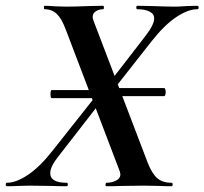

<svg xmlns="http://www.w3.org/2000/svg" viewBox="-56 -645 708 665"><path d="M518 -326Q518 -321 516.5 -316.5Q515 -312 513 -312H311V-340H513Q515 -340 516.5 -335.5Q518 -331 518 -326ZM119 -319Q119 -333 123 -333H311V-305H123Q119 -305 119 -319ZM313 -12Q331 -12 346 -19.5Q361 -27 361 -41Q361 -43 359 -51L172 -542Q158 -580 141 -596.5Q124 -613 99 -613Q96 -613 96 -619Q96 -625 99 -625Q111 -625 137 -623L173 -622Q203 -622 251 -624L301 -625Q304 -625 304 -619Q304 -613 301 -613Q287 -613 276 -606Q265 -599 265 -586Q265 -581 268 -573L455 -83Q470 -44 488.5 -28Q507 -12 538 -12Q542 -12 542 -6Q542 0 538 0Q512 0 498 -1L444 -2L366 -1Q345 0 313 0Q309 0 309.5 -6Q310 -12 313 -12ZM-32 -12Q0 -12 41 -39.5Q82 -67 126 -123L274 -310L292 -291L146 -103Q118 -68 118 -45Q118 -12 175 -12Q179 -12 179 -6Q179 0 175 0Q144 0 123 -1L46 -2L6 -1Q-7 0 -32 0Q-36 0 -36 -6Q-36 -12 -32 -12ZM303 -333 449 -522Q478 -560 478 -581Q478 -597 462 -605Q446 -613 420 -613Q416 -613 416 -619Q416 -625 420 -625L471 -624Q523 -622 550 -622Q564 -622 590 -624L627 -625Q632 -625 632 -619Q632 -613 627 -613Q595 -613 554 -585.5Q513 -558 469 -502L322 -315Z"/></svg>

Font: Cormorant Garamond
Style: Bold Italic
Weight: 700
Italic angle: -10°
Designer: Christian Thalmann (Catharsis Fonts)
Foundry: Catharsis Fonts
Version: Version 4.000